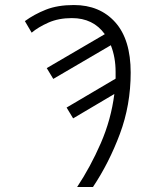

<svg xmlns="http://www.w3.org/2000/svg" viewBox="-20 -744 563 764"><path d="M287 0H350Q414 -96 457 -211Q500 -326 500 -455Q500 -587 438.5 -655.5Q377 -724 274 -724Q209 -724 162.5 -705.5Q116 -687 79 -660L106 -614Q132 -636 172.5 -654Q213 -672 266 -672Q351 -672 397 -608L166 -473L192 -430L421 -564Q440 -516 440 -458V-431L245 -316L271 -273L435 -370Q422 -268 381 -174Q340 -80 287 0Z"/></svg>

Font: Noto Sans UI Light
Style: Italic
Weight: 300
Italic angle: -12°
Designer: Monotype Design Team
Foundry: Monotype Imaging Inc.
Version: Version 1.901